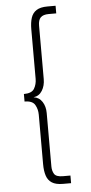

<svg xmlns="http://www.w3.org/2000/svg" viewBox="-60 -723 460 966"><g transform="rotate(-5 170.0 -240.0)"><path d="M61.5 -259.5Q101.5 -259.5 114.2 -281.2Q127 -303 127 -330.5V-580.5Q127 -614.5 134.8 -638.5Q142.5 -662.5 162.2 -675.2Q182 -688 218 -688H259V-649.5H221Q193 -649.5 180.2 -636.8Q167.5 -624 167.5 -595.5V-325.5Q167.5 -292 152.2 -267.2Q137 -242.5 108.5 -239Q137 -235 152.2 -211.2Q167.5 -187.5 167.5 -154.5V115.5Q167.5 137.5 177.2 153.5Q187 169.5 221 169.5H259V208H218Q182 208 162.2 195.2Q142.5 182.5 134.8 158.5Q127 134.5 127 100.5V-149.5Q127 -177 114.2 -199.2Q101.5 -221.5 61.5 -221.5Z"/></g></svg>

Font: League Spartan Thin ExtraLight
Style: Regular
Weight: 250
Version: Version 2.002